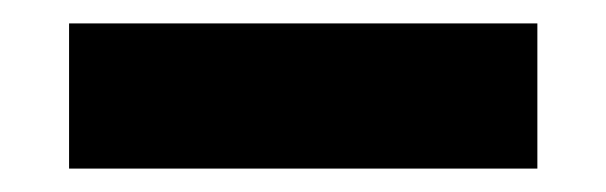

<svg xmlns="http://www.w3.org/2000/svg" viewBox="-20 56 518 164"><path d="M39 200V76H439V200Z"/></svg>

Font: SUSE Thin ExtraBold
Style: Regular
Weight: 800
Version: Version 1.000